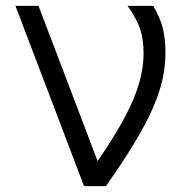

<svg xmlns="http://www.w3.org/2000/svg" viewBox="-20 -638 640 658"><path d="M268 0 33 -618H112L343 -11V0ZM343 0 296 -59Q347 -132 381 -189Q415 -246 435 -293Q455 -340 463.5 -379.5Q472 -419 472 -455Q472 -503 460.5 -538Q449 -573 417 -618H505Q529 -577 538 -541.5Q547 -506 547 -455Q547 -411 537 -366Q527 -321 504 -268Q481 -215 441.5 -149.5Q402 -84 343 0Z"/></svg>

Font: Victor Mono
Style: Regular
Weight: 400
Monospace: yes
Designer: Rune Bjørnerås
Version: Version 1.561;gftools[0.9.30]